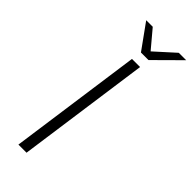

<svg xmlns="http://www.w3.org/2000/svg" viewBox="-285 -920 954 954"><g transform="rotate(45 191.5 -443.0)"><path d="M188 -700H245L147 0H90ZM102 -886H148L227 -792L331 -886H383L250 -754H197Z"/></g></svg>

Font: Krub Light
Style: Italic
Weight: 300
Italic angle: -8°
Designer: Ekaluck Peanpanawate
Foundry: Cadson Demak Co.,Ltd.
Version: Version 1.000; ttfautohint (v1.6)